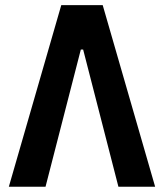

<svg xmlns="http://www.w3.org/2000/svg" viewBox="-20 -713 626 733"><path d="M13.7 0H153.8L288.6 -523.9H297.4L432.1 0H572.3L372.1 -693.4H213.9Z"/></svg>

Font: Cascadia Code
Style: Bold
Weight: 700
Monospace: yes
Designer: Aaron Bell
Foundry: Saja Typeworks
Version: Version 2404.023